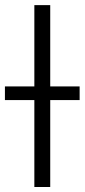

<svg xmlns="http://www.w3.org/2000/svg" viewBox="-70 -748 339 768"><path d="M130.9 -727.5V0H67.4V-727.5ZM-50.3 -347.7V-402.3H248.5V-347.7Z"/></svg>

Font: Inter 28pt Light
Style: Regular
Weight: 300
Designer: Rasmus Andersson
Foundry: rsms
Version: Version 4.001;git-66647c0bb